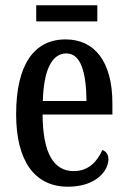

<svg xmlns="http://www.w3.org/2000/svg" viewBox="-20 -696 482 726"><path d="M117 -615H348V-676H117ZM237 10C344 10 390 -51 390 -94C390 -113 380 -124 367 -129C348 -85 314 -49 259 -49C183 -49 142 -116 141 -263H405V-305C405 -463 338 -547 228 -547C109 -547 41 -452 41 -264C41 -90 109 10 237 10ZM307 -314H142C145 -429 175 -494 231 -494C286 -494 306 -422 307 -314Z"/></svg>

Font: Noto Serif Armenian ExtraCondensed Medium
Style: Regular
Weight: 500
Width: 2
Designer: Monotype Design Team
Foundry: Monotype Imaging Inc.
Version: Version 2.008